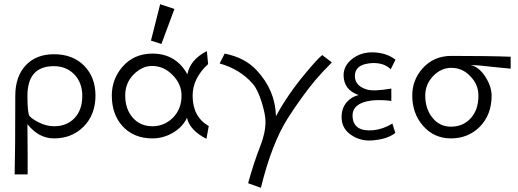

<svg xmlns="http://www.w3.org/2000/svg" viewBox="-20 -653 2474 917"><path d="M436 -197Q436 -105 379 -48Q323 8 238 8Q165 8 111 -60Q111 28 112 91V180H50Q53 67 53 -196Q53 -287 102.5 -340.5Q152 -394 238 -394Q328 -394 382 -339Q436 -284 436 -197ZM373 -195Q373 -258 335 -297.5Q297 -337 237 -337Q111 -337 111 -195Q111 -112 121 -99Q131 -86 166 -68Q202 -50 238 -50Q299 -50 336 -89Q373 -128 373 -195Z M745 -633 813 -610 751 -443 701 -459ZM977 -51 966 10Q887 -30 873 -90Q852 -46 806 -19Q760 8 708 8Q617 8 563 -53Q514 -109 514 -197Q514 -274 564 -333Q619 -397 708 -397Q820 -397 875 -298Q888 -368 968 -409L974 -347Q900 -279 900 -196Q900 -95 977 -51ZM847 -196Q847 -252 804 -295Q762 -338 706 -338Q658 -338 617 -296Q578 -256 578 -197Q578 -132 614 -91Q650 -50 708 -50Q765 -50 806 -91Q847 -132 847 -196Z M1519 -390 1565 -355Q1518 -308 1485 -269Q1421 -192 1355 -89Q1278 32 1226 244L1165 222Q1192 124 1223 45Q1248 -17 1248 -73Q1248 -106 1230 -164Q1211 -226 1187 -253Q1127 -322 1029 -350L1053 -397Q1150 -378 1206 -317Q1295 -222 1298 -98Q1353 -200 1438 -302Q1497 -373 1519 -390Z M1869 -368 1846 -322Q1817 -352 1763 -352Q1746 -352 1724 -347Q1675 -334 1675 -290Q1675 -242 1734 -225Q1767 -216 1849 -230V-171Q1767 -181 1718 -165Q1660 -146 1664 -95Q1669 -23 1762 -31Q1811 -36 1854 -63L1868 -18Q1827 14 1751 18Q1704 20 1664 -4Q1616 -33 1612 -83Q1608 -132 1636 -165Q1660 -192 1693 -199Q1621 -224 1621 -294Q1621 -338 1660 -370Q1701 -403 1757 -403Q1823 -403 1869 -368Z M2419 -382V-325Q2413 -325 2338 -333Q2273 -341 2226 -343Q2268 -334 2299 -285Q2328 -239 2328 -196Q2328 -106 2272 -48Q2216 8 2134 8Q2051 8 1998 -55Q1949 -113 1949 -197Q1949 -270 1997 -325Q2051 -386 2135 -386Q2320 -386 2419 -382ZM2265 -196Q2265 -250 2226 -289Q2189 -329 2135 -329Q2087 -329 2049 -290Q2011 -250 2011 -197Q2011 -133 2045.5 -90.5Q2080 -48 2134 -48Q2191 -48 2228 -88Q2265 -128 2265 -196Z"/></svg>

Font: GFS Neohellenic Rg
Style: Regular
Weight: 400
Designer: Takis Katsoulidis and George D. Matthiopoulos
Foundry: Takis Katsoulidis and George D. Matthiopoulos
Version: Version 1.0